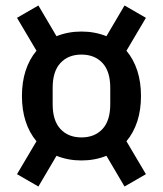

<svg xmlns="http://www.w3.org/2000/svg" viewBox="-20 -699 594 700"><path d="M277 -114Q228 -114 186 -131L120 -19L42 -64L113 -184Q87 -215 73.5 -256.5Q60 -298 60 -349Q60 -400 73.5 -441.5Q87 -483 113 -514L42 -634L120 -679L186 -567Q228 -584 277 -584Q326 -584 368 -567L434 -679L512 -634L441 -514Q467 -483 480.5 -441.5Q494 -400 494 -349Q494 -298 480.5 -256.5Q467 -215 441 -184L512 -64L434 -19L368 -131Q326 -114 277 -114ZM277 -198Q325 -198 353.5 -228.5Q382 -259 382 -319V-379Q382 -439 353.5 -469.5Q325 -500 277 -500Q229 -500 200.5 -469.5Q172 -439 172 -379V-319Q172 -259 200.5 -228.5Q229 -198 277 -198Z"/></svg>

Font: IBM Plex Sans Condensed Medium
Style: Regular
Weight: 500
Width: 3
Designer: Mike Abbink, Paul van der Laan, Pieter van Rosmalen
Foundry: Bold Monday
Version: Version 1.3